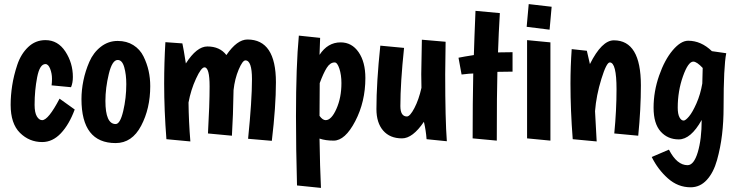

<svg xmlns="http://www.w3.org/2000/svg" viewBox="-20 -673 3590 938"><path d="M327 -247 232 -256Q234 -270 234 -288Q234 -314 225 -337Q216 -360 202 -360Q174 -360 161.5 -295.5Q149 -231 149 -161Q149 -123 160 -104.5Q171 -86 186 -86Q216 -86 271 -191L345 -138Q318 -65 277.5 -22Q237 21 186 21Q123 21 77.5 -24Q32 -69 32 -161Q32 -206 39.5 -255Q47 -304 64.5 -356.5Q82 -409 117.5 -443Q153 -477 202 -477Q263 -477 299.5 -421Q336 -365 336 -297Q336 -268 327 -247Z M495 -180Q495 -67 545 -67Q567 -67 582 -130.5Q597 -194 597 -262Q597 -309 587 -344.5Q577 -380 555 -380Q528 -380 511.5 -311.5Q495 -243 495 -180ZM378 -189Q378 -233 387.5 -279.5Q397 -326 416.5 -371Q436 -416 472.5 -444.5Q509 -473 555 -473Q599 -473 631.5 -452.5Q664 -432 681 -397.5Q698 -363 706 -327Q714 -291 714 -252Q714 -143 669.5 -58.5Q625 26 545 26Q378 26 378 -189Z M788 -467 871 -461Q877 -434 888 -363Q941 -446 993 -446Q1054 -446 1086 -404Q1138 -480 1189 -480Q1328 -480 1328 -271Q1328 -153 1308 15L1192 5Q1211 -182 1211 -286Q1211 -378 1179 -378Q1165 -378 1146 -333Q1127 -288 1121 -233Q1119 -108 1113 -10L996 -21Q1004 -162 1004 -251Q1004 -344 979 -344Q963 -344 937.5 -288.5Q912 -233 901 -172Q902 -80 910 18L793 7Q782 -134 782 -264Q782 -366 788 -467Z M1440 -499 1544 -488 1541 -405Q1581 -466 1644 -466Q1699 -466 1732 -418Q1765 -370 1765 -292Q1765 -176 1715.5 -81Q1666 14 1610 14Q1570 14 1541 4Q1543 142 1548 245L1431 233Q1426 53 1426 -105Q1426 -352 1440 -499ZM1542 -267Q1541 -215 1541 -107Q1556 -86 1571 -86Q1599 -86 1623.5 -141Q1648 -196 1648 -267Q1648 -307 1638 -337.5Q1628 -368 1615 -368Q1593 -368 1576.5 -342Q1560 -316 1542 -267Z M2041 -479 2157 -469Q2157 -444 2156 -392Q2155 -340 2155 -311Q2155 -88 2163 17L2064 7Q2061 -35 2051 -78Q1996 3 1944 3Q1885 3 1852 -35Q1819 -73 1819 -140Q1819 -270 1838 -450L1954 -439Q1936 -268 1936 -155Q1936 -104 1968 -104Q1983 -104 2004.5 -145Q2026 -186 2039 -244Q2038 -266 2038 -311Q2038 -326 2041 -479Z M2235 -309 2220 -391Q2244 -396 2295 -404Q2297 -478 2303 -620L2422 -609Q2416 -510 2413 -417Q2438 -418 2484 -418V-323Q2436 -323 2410 -322Q2407 -222 2407 14L2289 3Q2289 -172 2292 -314Q2277 -314 2235 -309Z M2555 -477 2669 -466V14L2555 3ZM2563 -653 2675 -640 2665 -528 2553 -542Z M2773 -433 2847 -425Q2849 -417 2862 -360Q2920 -476 2979 -476Q3111 -476 3111 -256Q3111 -140 3098 -10L2981 -21Q2992 -135 2992 -237Q2992 -368 2959 -368Q2943 -368 2918 -287.5Q2893 -207 2887 -130Q2889 -89 2895 18L2778 7Q2767 -134 2767 -264Q2767 -348 2773 -433Z M3339 134Q3370 134 3389 70.5Q3408 7 3408 -87Q3355 8 3296 8Q3242 8 3207.5 -30.5Q3173 -69 3173 -147Q3173 -226 3200 -303.5Q3227 -381 3266.5 -427.5Q3306 -474 3342 -474Q3405 -474 3458 -423L3528 -413Q3515 -348 3515 -148Q3515 -79 3507.5 -15.5Q3500 48 3483 109Q3466 170 3433 206Q3400 242 3354 242Q3292 242 3243 198.5Q3194 155 3164 94L3248 58Q3287 134 3339 134ZM3411 -265 3413 -341Q3384 -372 3367 -372Q3342 -372 3316.5 -300Q3291 -228 3291 -147Q3291 -116 3299.5 -100Q3308 -84 3320 -84Q3329 -84 3346 -104Q3363 -124 3382.5 -168Q3402 -212 3411 -265Z"/></svg>

Font: Boogaloo
Style: Regular
Weight: 400
Designer: John Vargas Beltran
Foundry: John Vargas Beltran
Version: Version 1.001